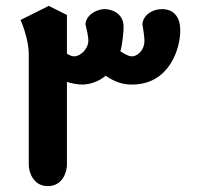

<svg xmlns="http://www.w3.org/2000/svg" viewBox="-20 -634 684 654"><path d="M143 0C193 0 208 -48 208 -73V-355C221 -351 241 -346 260 -346C301 -346 332 -369 340 -376C375 -352 402 -346 430 -346C556 -346 594 -467 594 -530C594 -592 556 -603 532 -603C499 -603 468 -583 465 -552C468 -535 472 -508 472 -496C472 -461 447 -442 429 -442C414 -442 394 -458 390 -459C397 -483 401 -527 401 -542C401 -592 356 -603 336 -603C315 -603 275 -588 271 -552C275 -536 281 -509 281 -497C281 -465 252 -442 233 -442C224 -442 215 -447 208 -451V-583L146 -614L50 -566C62 -539 78 -489 78 -450V-73C78 -48 93 0 143 0Z"/></svg>

Font: Mesarto
Style: Regular
Weight: 700
Designer: Mohamed Gaber
Foundry: Kief Type Foundry
Version: Version 2.020